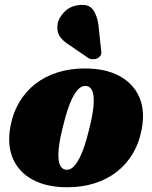

<svg xmlns="http://www.w3.org/2000/svg" viewBox="-20 -774 641 809"><path d="M337.5 -485.5Q424.5 -485.5 483.2 -453.8Q542 -422 567 -364.5Q592 -307 577 -229Q566.5 -172 539.5 -126.8Q512.5 -81.5 472 -50Q431.5 -18.5 378.8 -1.8Q326 15 263 15Q176.5 15 117.8 -16.8Q59 -48.5 34.2 -106.2Q9.5 -164 24 -241.5Q34.5 -298.5 61.5 -343.8Q88.5 -389 129 -420.5Q169.5 -452 222.2 -468.8Q275 -485.5 337.5 -485.5ZM254.5 -59.5Q265.5 -57 276 -61.8Q286.5 -66.5 296.5 -78.8Q306.5 -91 316.5 -111Q326.5 -131 336 -159.5Q345.5 -188 354.5 -225Q369.5 -283 373.5 -323Q377.5 -363 371 -385Q364.5 -407 346.5 -411Q335.5 -413.5 325 -408.8Q314.5 -404 304.2 -391.8Q294 -379.5 284.2 -359.8Q274.5 -340 265 -311.2Q255.5 -282.5 246.5 -245.5Q231.5 -188 227.5 -147.8Q223.5 -107.5 230.2 -85.5Q237 -63.5 254.5 -59.5ZM395 -667.5 405.5 -567Q408 -557.5 406.8 -548.2Q405.5 -539 395.5 -531.5Q386.5 -525 374.8 -524.5Q363 -524 353.5 -528.5L278 -580.5Q246 -599.5 232.2 -620.2Q218.5 -641 222.5 -671.5Q226.5 -698.5 250.8 -723.5Q275 -748.5 312.5 -752.5Q352.5 -758 371 -734Q389.5 -710 395 -667.5Z"/></svg>

Font: Fraunces Black
Style: Italic
Weight: 900
Italic angle: -16°
Version: Version 1.000;[b76b70a41]